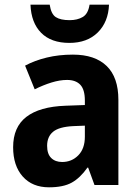

<svg xmlns="http://www.w3.org/2000/svg" viewBox="-20 -789 589 819"><path d="M291 -556Q385 -556 435 -507.5Q485 -459 485 -363V0H383L356 -74H353Q322 -30 286 -10Q250 10 189 10Q118 10 77 -36Q36 -82 36 -161Q36 -247 92.5 -290.5Q149 -334 259 -338L342 -341V-360Q342 -407 322.5 -427.5Q303 -448 266 -448Q235 -448 199.5 -437Q164 -426 128 -408L87 -509Q128 -531 179.5 -543.5Q231 -556 291 -556ZM292 -251Q232 -248 206.5 -227Q181 -206 181 -167Q181 -132 198.5 -115Q216 -98 245 -98Q286 -98 314 -126.5Q342 -155 342 -206V-253ZM445 -769Q442 -695 397 -650.5Q352 -606 276 -606Q198 -606 155.5 -649Q113 -692 110 -769H192Q198 -729 218 -716Q238 -703 277 -703Q310 -703 333 -716.5Q356 -730 362 -769Z"/></svg>

Font: Noto Sans Khmer UI SemiCondensed
Style: Bold
Weight: 700
Width: 4
Designer: Danh Hong and the Monotype Design Team
Foundry: Monotype Imaging Inc.
Version: Version 2.002; ttfautohint (v1.8.4.7-5d5b)